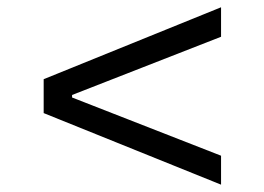

<svg xmlns="http://www.w3.org/2000/svg" viewBox="-20 -625 727 528"><path d="M587.9 -117.2 100.1 -314V-407.2L587.9 -605V-523.9L178.2 -363.8V-356.9L587.9 -196.8Z"/></svg>

Font: Lumene Sans
Style: Regular
Weight: 400
Designer: Deni Anggara
Version: Version 1.003;Glyphs 3.1.2 (3151)